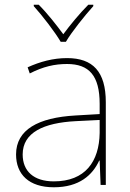

<svg xmlns="http://www.w3.org/2000/svg" viewBox="-20 -783 551 813"><path d="M237 -606H259C283 -647 338 -716 375 -757V-763H354C317 -726 276 -676 248 -638C220 -676 181 -726 144 -763H123V-757C160 -716 213 -647 237 -606ZM264 -537C205 -537 150 -522 97 -498L106 -472C163 -501 211 -512 264 -512C357 -512 402 -463 402 -343V-300L299 -294C142 -285 48 -234 48 -129C48 -45 102 10 208 10C316 10 372 -42 400 -103H402L406 0H428V-350C428 -480 373 -537 264 -537ZM301 -270 402 -275V-220C400 -99 341 -15 208 -15C123 -15 76 -58 76 -129C76 -222 165 -263 301 -270Z"/></svg>

Font: Noto Sans Thai Looped Thin
Style: Regular
Weight: 100
Designer: Sasikarn Vongin, Ben Mitchell
Foundry: The Fontpad Ltd
Version: Version 1.001